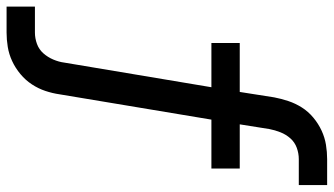

<svg xmlns="http://www.w3.org/2000/svg" viewBox="-258 -544 990 569"><g transform="rotate(90 236.5 -260.0)"><path d="M-28 215V131H49Q66 131 82.5 125Q99 119 110.5 106Q122 93 129 76.5Q136 60 138 44L211 -392H80V-476H225L241 -578Q245 -599 252 -620Q259 -641 271 -660Q283 -679 301 -694Q319 -709 339.5 -718.5Q360 -728 381.5 -731.5Q403 -735 424 -735H501V-651H424Q407 -651 390.5 -645Q374 -639 362.5 -626Q351 -613 344.5 -596.5Q338 -580 335 -564L321 -476H452V-392H307L232 58Q229 79 222 100Q215 121 202.5 140Q190 159 172 174Q154 189 133.5 198.5Q113 208 91.5 211.5Q70 215 49 215Z"/></g></svg>

Font: Iosevka Aile Medium
Style: Italic
Weight: 500
Italic angle: -9°
Designer: Belleve Invis
Foundry: Belleve Invis
Version: Version 31.1.0; ttfautohint (v1.8.4)